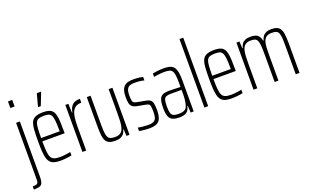

<svg xmlns="http://www.w3.org/2000/svg" viewBox="-97 -1255 3196 1957"><g transform="rotate(-20 1501.5 -276.0)"><path d="M57 -672V-743H103V-672ZM-2 191V157Q27 157 40 152Q53 147 56.5 134.5Q60 122 60 100V-510H101V90Q101 125 95 146Q89 167 76.5 176Q64 185 45 188Q26 191 -2 191Z M357 8Q317 8 290 0.5Q263 -7 246 -25Q229 -43 220.5 -73Q212 -103 209 -147.5Q206 -192 206 -254Q206 -329 209.5 -379.5Q213 -430 226.5 -460.5Q240 -491 271 -504.5Q302 -518 355 -518Q393 -518 417.5 -510Q442 -502 456.5 -484.5Q471 -467 478 -436.5Q485 -406 487 -361.5Q489 -317 489 -256V-241H247Q247 -177 250.5 -135.5Q254 -94 265 -70.5Q276 -47 299.5 -38Q323 -29 363 -29Q381 -29 401.5 -31Q422 -33 441.5 -36Q461 -39 477 -42V-5Q464 -2 444 1Q424 4 401.5 6Q379 8 357 8ZM448 -257V-296Q448 -359 443.5 -396Q439 -433 428.5 -451.5Q418 -470 399.5 -475.5Q381 -481 353 -481Q317 -481 295.5 -474Q274 -467 263.5 -445.5Q253 -424 250 -384Q247 -344 247 -277H467ZM326 -584V-589L362 -722H407V-717L355 -584Z M594 0V-510H627L631 -412H635Q643 -454 659.5 -477Q676 -500 700 -509Q724 -518 755 -518V-476Q706 -476 680 -451Q654 -426 644.5 -377Q635 -328 635 -258V0Z M948 8Q909 8 885 -2.5Q861 -13 848 -36Q835 -59 831 -96.5Q827 -134 827 -189V-510H868V-197Q868 -143 871.5 -109.5Q875 -76 885 -58.5Q895 -41 913.5 -35Q932 -29 961 -29Q1000 -29 1020.5 -45Q1041 -61 1050.5 -90.5Q1060 -120 1062 -160Q1064 -200 1064 -247V-510H1105V0H1072L1068 -74H1064Q1058 -50 1045 -31.5Q1032 -13 1009 -2.5Q986 8 948 8Z M1321 8Q1301 8 1280 6.5Q1259 5 1240.5 2.5Q1222 0 1209 -3V-40Q1221 -38 1234 -36Q1247 -34 1261.5 -32.5Q1276 -31 1291.5 -30Q1307 -29 1322 -29Q1361 -29 1381 -41Q1401 -53 1407.5 -77Q1414 -101 1414 -134Q1414 -174 1411 -193.5Q1408 -213 1398 -220.5Q1388 -228 1364 -232L1273 -249Q1244 -255 1227.5 -268.5Q1211 -282 1205 -307Q1199 -332 1199 -372Q1199 -418 1208.5 -446.5Q1218 -475 1236 -491Q1254 -507 1279.5 -512.5Q1305 -518 1336 -518Q1354 -518 1373 -516.5Q1392 -515 1409 -512.5Q1426 -510 1437 -506V-469Q1425 -473 1408 -475.5Q1391 -478 1372 -479.5Q1353 -481 1332 -481Q1303 -481 1282.5 -473.5Q1262 -466 1251 -444Q1240 -422 1240 -379Q1240 -344 1243 -325Q1246 -306 1257 -298.5Q1268 -291 1289 -287L1379 -270Q1411 -265 1427.5 -252Q1444 -239 1449.5 -212Q1455 -185 1455 -135Q1455 -97 1447.5 -69.5Q1440 -42 1424.5 -25Q1409 -8 1383 0Q1357 8 1321 8Z M1645 8Q1602 8 1574 -3.5Q1546 -15 1533 -46.5Q1520 -78 1520 -139Q1520 -195 1530 -226.5Q1540 -258 1565 -271Q1590 -284 1634 -284Q1645 -284 1661 -283.5Q1677 -283 1695 -282.5Q1713 -282 1729.5 -281.5Q1746 -281 1760 -280V-325Q1760 -376 1755.5 -407.5Q1751 -439 1740 -455Q1729 -471 1707.5 -476Q1686 -481 1651 -481Q1635 -481 1615 -479Q1595 -477 1575.5 -474.5Q1556 -472 1542 -469V-506Q1566 -511 1596.5 -514.5Q1627 -518 1661 -518Q1695 -518 1719 -513Q1743 -508 1758.5 -496Q1774 -484 1783.5 -462.5Q1793 -441 1797 -408.5Q1801 -376 1801 -331V0H1768L1764 -74H1759Q1752 -39 1734.5 -21Q1717 -3 1694 2.5Q1671 8 1645 8ZM1648 -29Q1672 -29 1691.5 -33Q1711 -37 1725 -49Q1739 -61 1746 -87Q1754 -115 1757 -143.5Q1760 -172 1760 -209V-249H1642Q1610 -249 1592 -241Q1574 -233 1567.5 -210Q1561 -187 1561 -139Q1561 -95 1568 -71Q1575 -47 1594 -38Q1613 -29 1648 -29Z M1917 0V-743H1958V0Z M2213 8Q2173 8 2146 0.5Q2119 -7 2102 -25Q2085 -43 2076.5 -73Q2068 -103 2065 -147.5Q2062 -192 2062 -254Q2062 -329 2065.5 -379.5Q2069 -430 2082.5 -460.5Q2096 -491 2127 -504.5Q2158 -518 2211 -518Q2249 -518 2273.5 -510Q2298 -502 2312.5 -484.5Q2327 -467 2334 -436.5Q2341 -406 2343 -361.5Q2345 -317 2345 -256V-241H2103Q2103 -177 2106.5 -135.5Q2110 -94 2121 -70.5Q2132 -47 2155.5 -38Q2179 -29 2219 -29Q2237 -29 2257.5 -31Q2278 -33 2297.5 -36Q2317 -39 2333 -42V-5Q2320 -2 2300 1Q2280 4 2257.5 6Q2235 8 2213 8ZM2304 -257V-296Q2304 -359 2299.5 -396Q2295 -433 2284.5 -451.5Q2274 -470 2255.5 -475.5Q2237 -481 2209 -481Q2173 -481 2151.5 -474Q2130 -467 2119.5 -445.5Q2109 -424 2106 -384Q2103 -344 2103 -277H2323Z M2450 0V-510H2483L2487 -436H2492Q2497 -459 2509 -477.5Q2521 -496 2543.5 -507Q2566 -518 2602 -518Q2656 -518 2680 -499Q2704 -480 2713 -436H2718Q2724 -461 2737 -479Q2750 -497 2773 -507.5Q2796 -518 2830 -518Q2882 -518 2907.5 -498.5Q2933 -479 2941 -436.5Q2949 -394 2949 -322V0H2908V-313Q2908 -368 2905 -401Q2902 -434 2893 -451.5Q2884 -469 2867 -475Q2850 -481 2822 -481Q2784 -481 2763 -466Q2742 -451 2732.5 -422.5Q2723 -394 2721.5 -354Q2720 -314 2720 -263V0H2679V-313Q2679 -368 2675.5 -401Q2672 -434 2663 -451.5Q2654 -469 2637.5 -475Q2621 -481 2594 -481Q2556 -481 2535 -465Q2514 -449 2504.5 -419.5Q2495 -390 2493 -350.5Q2491 -311 2491 -263V0Z"/></g></svg>

Font: Saira ExtraCondensed ExtraLight
Style: Regular
Weight: 250
Width: 2
Designer: Hector Gatti with collaboration of the Omnibus-Type team
Foundry: Omnibus-Type
Version: Version 1.101